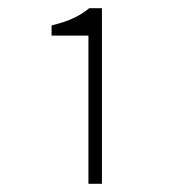

<svg xmlns="http://www.w3.org/2000/svg" viewBox="-20 -900 437 469"><path d="M196 -451H229V-880H198C174 -860 145 -847 106 -838V-813H196Z"/></svg>

Font: Genne Gothic ExtraLight
Style: Regular
Weight: 250
Designer: Ryoko NISHIZUKA (kana & ideographs); Paul D. Hunt (Latin, Greek & Cyrillic); Wenlong ZHANG (bopomofo); Sandoll Communica
Foundry: Adobe Systems Incorporated
Version: Version 1.004;PS 1.004;hotconv 16.6.51;makeotf.lib2.5.65220